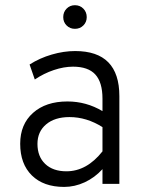

<svg xmlns="http://www.w3.org/2000/svg" viewBox="-20 -724 563 756"><path d="M232.5 12Q151.5 12 105.5 -33.2Q59.5 -78.5 59.5 -158Q59.5 -234.5 110 -279.5Q160.5 -324.5 245.5 -324.5Q319.5 -324.5 383.5 -286.5V-335.5Q383.5 -400 355.2 -430.8Q327 -461.5 267.5 -461.5Q231.5 -461.5 192 -448.2Q152.5 -435 117 -411L96.5 -470Q136.5 -495.5 183.8 -509.2Q231 -523 276 -523Q450 -523 450 -345.5V0H383.5V-58Q353 -24.5 313.5 -6.2Q274 12 232.5 12ZM241.5 -49.5Q321.5 -49.5 383.5 -128V-223.5Q321 -263 253.5 -263Q195.5 -263 161.5 -234.2Q127.5 -205.5 127.5 -157.5Q127.5 -107.5 158 -78.5Q188.5 -49.5 241.5 -49.5ZM275 -610.5Q255.5 -610.5 242.2 -623.8Q229 -637 229 -656.5Q229 -676.5 242.2 -690Q255.5 -703.5 275 -703.5Q295 -703.5 308.2 -690Q321.5 -676.5 321.5 -656.5Q321.5 -637 308.2 -623.8Q295 -610.5 275 -610.5Z"/></svg>

Font: Overpass Light
Style: Regular
Weight: 300
Designer: Delve Withrington, Dave Bailey, Thomas Jockin
Foundry: Delve Fonts LLC
Version: Version 4.000; ttfautohint (v1.8.3)